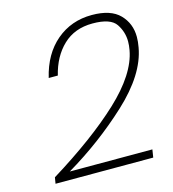

<svg xmlns="http://www.w3.org/2000/svg" viewBox="-107 -809 809 896"><g transform="rotate(-15 297.5 -361.5)"><path d="M56 -33Q267 -163 396.5 -284Q526 -405 546 -516Q550 -538 550 -557Q550 -603 524 -642Q498 -681 411 -681Q324 -681 268.5 -628Q213 -575 192 -488H148Q174 -598 246 -659Q318 -720 418 -720Q509 -720 552 -676Q595 -632 595 -567Q595 -544 590 -517Q568 -392 431 -265Q294 -138 130 -41H529L523 -3H51Z"/></g></svg>

Font: Fz Poppins ExtLt
Style: Italic
Weight: 200
Italic angle: -10°
Designer: Ninad Kale (Devanagari), Jonny Pinhorn (Latin)
Foundry: Indian Type Foundry
Version: Vit hóa bi Vntype.Com & FontZin.Com